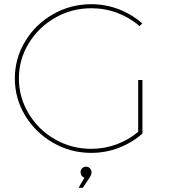

<svg xmlns="http://www.w3.org/2000/svg" viewBox="-20 -719 800 903"><path d="M649.9 -90.8Q601.1 -47.9 539.1 -23.9Q477.1 0 409.2 0Q312 0 229.5 -47.6Q147 -95.2 98.4 -175.5Q49.8 -255.9 49.8 -350.1Q49.8 -444.3 98.4 -524.7Q147 -605 229.5 -652.1Q312 -699.2 409.2 -699.2Q477.1 -699.2 538.6 -675.5Q600.1 -651.9 648.9 -608.9L636.2 -596.2Q590.3 -636.2 532.2 -658.2Q474.1 -680.2 409.2 -680.2Q317.4 -680.2 239.3 -635.5Q161.1 -590.8 115 -514.9Q68.8 -439 68.8 -350.1Q68.8 -261.2 115 -184.6Q161.1 -107.9 239 -63.5Q316.9 -19 409.2 -19Q471.2 -19 528.1 -40Q585 -61 629.9 -99.1V-342.8H649.9ZM410.6 91.8Q410.6 101.6 400.9 117.2L369.6 164.1H349.6L377 117.2Q369.1 114.3 364 107.2Q358.9 100.1 358.9 90.8Q358.9 79.6 366.5 72.3Q374 64.9 384.8 64.9Q396 64.9 403.3 73Q410.6 81.1 410.6 91.8Z"/></svg>

Font: Montserrat
Style: Thin
Weight: 250
Designer: Julieta Ulanovsky
Foundry: Julieta Ulanovsky
Version: Version 1.000;PS 002.000;hotconv 1.0.70;makeotf.lib2.5.58329